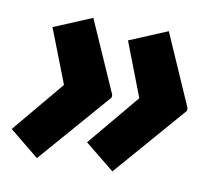

<svg xmlns="http://www.w3.org/2000/svg" viewBox="-59 -563 680 597"><g transform="rotate(10 281.0 -265.0)"><path d="M526.9 -261.2 331.1 -35.2 237.8 -110.8 374 -273.9 308.1 -444.8 428.2 -495.1 526.9 -270ZM289.1 -261.2 92.8 -35.2 0 -110.8 136.2 -273.9 69.8 -444.8 189.9 -495.1 289.1 -270Z"/></g></svg>

Font: CAA NEO Sans
Style: Bold Italic
Weight: 700
Italic angle: -12°
Version: Version 1.10